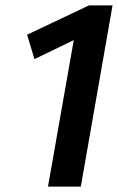

<svg xmlns="http://www.w3.org/2000/svg" viewBox="-20 -688 435 708"><path d="M157 0 252 -540 107 -470 80 -560 308 -668H395L278 0Z"/></svg>

Font: Gantari SemiBold
Style: Italic
Weight: 600
Italic angle: -10°
Designer: Anugrah Pasau
Foundry: Lafontype
Version: Version 1.000